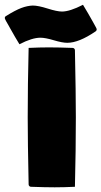

<svg xmlns="http://www.w3.org/2000/svg" viewBox="-72 -788 428 810"><path d="M44.9 -293Q44.9 -429.7 48.8 -585.9Q95.2 -588.1 134.3 -588.1Q174.6 -588.1 234.4 -585.9Q238.3 -585.9 241.2 -583Q244.1 -580.1 244.1 -576.2Q248 -392.6 248 -293Q248 -156.2 244.1 0Q197.8 2.2 158.7 2.2Q118.4 2.2 58.6 0Q54.7 0 51.8 -2.9Q48.8 -5.9 48.8 -9.8Q44.9 -193.4 44.9 -293ZM-51.8 -711.7Q-51.8 -717.5 -46.9 -720.2Q-7.8 -744.6 17.8 -754.3Q43.5 -763.9 66.4 -764.6Q88.9 -764.6 128.8 -752Q168.7 -739.3 189.5 -739.3Q222.4 -739.3 278.1 -767.8Q300.3 -731.4 319.6 -696.5Q321 -693.6 326.3 -684.4Q331.5 -675.3 333.7 -670.8Q335.9 -666.3 335.9 -664.3Q335.9 -658.7 331.1 -655.5Q260.7 -607.4 211.9 -607.4Q190.9 -607.4 155 -618.2Q119.1 -628.9 98.6 -628.9Q63.2 -628.9 10 -601.3Q-7.6 -629.9 -29.8 -669.7Q-32 -673.8 -35.6 -680.2Q-39.3 -686.5 -41.7 -690.8Q-44.2 -695.1 -46.8 -699.7Q-49.3 -704.3 -50.5 -707.4Q-51.8 -710.4 -51.8 -711.7Z"/></svg>

Font: Digitalt
Style: Medium
Weight: 500
Designer: gluk
Foundry: gluk
Version: Version 0.60